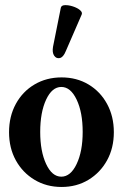

<svg xmlns="http://www.w3.org/2000/svg" viewBox="-20 -733 489 764"><path d="M225 11Q165 11 117.5 -17.5Q70 -46 43 -95Q16 -144 16 -207Q16 -270 43 -319.5Q70 -369 117.5 -397Q165 -425 225 -425Q285 -425 332 -397Q379 -369 406 -319.5Q433 -270 433 -207Q433 -144 406 -95Q379 -46 332 -17.5Q285 11 225 11ZM224 -30Q261 -30 285 -80.5Q309 -131 309 -208Q309 -286 285 -336.5Q261 -387 224 -387Q187 -387 163.5 -336.5Q140 -286 140 -208Q140 -131 163.5 -80.5Q187 -30 224 -30ZM242 -530Q232 -505 218 -502Q204 -499 195.5 -511.5Q187 -524 191 -547L222 -702Q224 -712 238.5 -712.5Q253 -713 270 -707.5Q287 -702 298 -693Q309 -684 305 -675Z"/></svg>

Font: Junicode
Style: Bold
Weight: 700
Designer: Peter S. Baker
Version: Version 2.100; ttfautohint (v1.8.4)